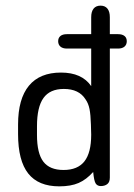

<svg xmlns="http://www.w3.org/2000/svg" viewBox="-20 -650 475 680"><path d="M398 -478Q413 -478 421 -485Q429 -492 429 -504Q429 -516 421 -522.5Q413 -529 398 -529H217Q202 -529 194 -522.5Q186 -516 186 -504Q186 -492 194 -485Q202 -478 217 -478ZM303 -345Q270 -393 196 -393Q121 -393 82.5 -346.5Q44 -300 44 -209V-175Q44 -81 80 -35.5Q116 10 190 10Q231 10 258.5 -2Q286 -14 310 -41Q313 -9 319 0Q325 9 337 9Q351 9 360 2Q369 -5 369 -21V-589Q369 -609 360.5 -619.5Q352 -630 336 -630Q320 -630 311.5 -619.5Q303 -609 303 -589ZM302 -209 303 -173Q303 -109 279 -78.5Q255 -48 205 -48Q156 -48 133.5 -77.5Q111 -107 111 -172V-203Q111 -271 134 -303Q157 -335 206 -335Q260 -335 283 -298Q293 -284 297 -264Q301 -244 302 -209Z"/></svg>

Font: Beiruti
Style: Regular
Weight: 400
Designer: Arlette Boutros
Foundry: Boutros
Version: Version 1.41